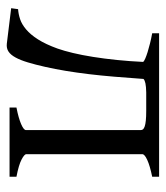

<svg xmlns="http://www.w3.org/2000/svg" viewBox="20 -514 503 583"><g transform="rotate(90 271.5 -222.5)"><path d="M306.6 0V-21Q338.9 -27.3 356.9 -35.2Q375 -43 375 -49.8V-398.4Q375 -402.3 372.6 -405.3Q370.1 -408.2 363.8 -410.4Q357.4 -412.6 345.9 -413.8Q334.5 -415 316.9 -415H260.3Q242.7 -414.6 233.2 -412.6Q223.6 -410.6 219.7 -406.7Q216.3 -359.4 212.9 -318.4Q209.5 -277.3 205.1 -240.7Q200.7 -204.1 195.3 -171.4Q189.9 -138.7 183.1 -108.4Q176.3 -78.1 169.4 -55.4Q162.6 -32.7 154.5 -18.1Q146.5 -3.4 136.5 3.2Q126.5 9.8 112.8 8.3L4.9 -4.9L7.8 -25.9Q22.5 -26.9 38.1 -32Q53.7 -37.1 69.3 -50.3Q85 -63.5 99.6 -86.4Q114.3 -109.4 127.4 -145.5Q134.3 -165 140.9 -192.6Q147.5 -220.2 152.8 -253.9Q158.2 -287.6 162.1 -325.9Q166 -364.3 168 -405.8Q165.5 -408.7 157.7 -412.1Q149.9 -415.5 138.2 -419.2Q126.5 -422.9 111.8 -426.5Q97.2 -430.2 81.1 -433.1V-454.1H516.6V-433.1Q483.4 -426.3 465.8 -418.2Q448.2 -410.2 448.2 -403.3V-50.8Q448.2 -44.9 464.6 -36.4Q481 -27.8 516.6 -21V0Z"/></g></svg>

Font: Subset of Gentium
Style: Regular
Weight: 400
Designer: J. Victor Gaultney
Version: Version 1.02; 2005; OFL release